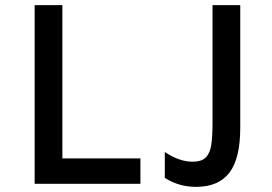

<svg xmlns="http://www.w3.org/2000/svg" viewBox="-20 -716 1060 748"><path d="M115 -696H223V-99H527V0H115ZM622 -23V-124Q678 -86 731 -86Q765 -86 781.5 -102.5Q798 -119 803 -151Q808 -183 808 -243V-696H916V-219Q916 -98 873.5 -43Q831 12 744 12Q677 12 622 -23Z"/></svg>

Font: Amiko SemiBold
Style: Regular
Weight: 600
Designer: Pablo Impallari, Rodrigo Fuenzalida, Andres Torresi
Foundry: Impallari Type
Version: Version 1.001; ttfautohint (v1.3)